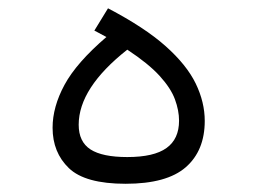

<svg xmlns="http://www.w3.org/2000/svg" viewBox="-20 -445 626 467"><path d="M285.6 2Q187 2 147.5 -36.1Q107.9 -74.2 107.9 -134.3Q107.9 -185.1 137 -238.8Q166 -292.5 238.8 -355Q224.6 -362.8 209.5 -370.6L242.7 -424.8Q331.5 -378.4 382.8 -332.8Q434.1 -287.1 456.1 -241.7Q478 -196.3 478 -150.9Q478 -78.6 431.9 -38.3Q385.7 2 285.6 2ZM289.6 -324.2Q171.4 -231 171.4 -141.6Q171.4 -100.1 200.2 -81.5Q229 -63 289.6 -63Q354.5 -63 385 -85Q415.5 -106.9 415.5 -151.4Q415.5 -176.3 405.5 -203.4Q395.5 -230.5 368.2 -260.5Q340.8 -290.5 289.6 -324.2Z"/></svg>

Font: CaskaydiaMono NF Light
Style: Regular
Weight: 300
Designer: Aaron Bell
Foundry: Saja Typeworks
Version: Version 2111.001; ttfautohint (v1.8.4);Nerd Fonts 3.1.1